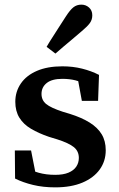

<svg xmlns="http://www.w3.org/2000/svg" viewBox="-20 -794 515 828"><path d="M218 14Q166 14 122.5 3.5Q79 -7 45 -24L44 -145H114L138 -23L89 -22V-72Q115 -58 147 -49Q179 -40 218 -40Q253 -40 275.5 -49.5Q298 -59 309 -75.5Q320 -92 320 -113Q320 -142 298.5 -159.5Q277 -177 227 -193L191 -204Q147 -219 114 -238.5Q81 -258 63.5 -286.5Q46 -315 46 -355Q46 -399 70 -434Q94 -469 139.5 -488.5Q185 -508 249 -508Q294 -508 334 -498Q374 -488 407 -471L403 -359H333L312 -473H355V-427Q331 -441 305.5 -447.5Q280 -454 249 -454Q204 -454 181.5 -436Q159 -418 159 -389Q159 -362 179 -345.5Q199 -329 251 -312L281 -303Q332 -287 366.5 -265.5Q401 -244 418.5 -215Q436 -186 436 -146Q436 -99 410 -63Q384 -27 335.5 -6.5Q287 14 218 14ZM181 -592Q193 -613 206.5 -633.5Q220 -654 234 -676.5Q248 -699 264 -723Q282 -751 296.5 -762.5Q311 -774 331 -774Q350 -774 364 -761.5Q378 -749 378 -728Q378 -709 367.5 -694.5Q357 -680 333 -660Q312 -642 292.5 -625.5Q273 -609 255 -594Q237 -579 219 -563Z"/></svg>

Font: Source Serif 4 SemiBold
Style: Regular
Weight: 600
Designer: Frank Grießhammer
Foundry: Adobe Systems Incorporated
Version: Version 4.004;hotconv 1.0.116;makeotfexe 2.5.65601